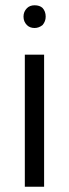

<svg xmlns="http://www.w3.org/2000/svg" viewBox="-20 -707 262 727"><path d="M111 -601Q93 -601 82 -612Q69 -625 69 -644Q69 -663 82 -676Q93 -687 111 -687Q130 -687 141 -677Q153 -664 153 -644Q153 -626 141 -612Q127 -601 111 -601ZM74 0V-500H147V0Z"/></svg>

Font: Arsenal SC
Style: Regular
Weight: 400
Designer: Andrij Shevchenko
Foundry: Stairsfor
Version: Version 2.001; ttfautohint (v1.8.4.7-5d5b)